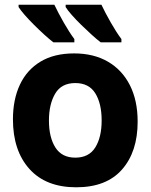

<svg xmlns="http://www.w3.org/2000/svg" viewBox="-20 -786 640 816"><path d="M304 10Q175 10 105 -68Q35 -146 35 -279Q35 -363 64.5 -426Q94 -489 152 -524Q210 -559 295 -559Q378 -559 438.5 -524Q499 -489 532 -424Q565 -359 565 -269Q565 -141 498.5 -65.5Q432 10 304 10ZM300 -116Q358 -116 385 -159.5Q412 -203 412 -274Q412 -346 385 -389.5Q358 -433 300 -433Q241 -433 214.5 -388Q188 -343 188 -274Q188 -202 215.5 -159Q243 -116 300 -116ZM408 -606Q391 -619 369 -639Q347 -659 324.5 -681Q302 -703 284.5 -723Q267 -743 259 -756V-766H411Q427 -732 451 -690Q475 -648 496 -620V-606ZM207 -606Q190 -619 168 -639Q146 -659 124 -681Q102 -703 84.5 -723Q67 -743 59 -756V-766H211Q227 -732 251 -690Q275 -648 296 -620V-606Z"/></svg>

Font: Noto Sans Mono ExtraBold
Style: Regular
Weight: 800
Designer: Monotype Design Team
Foundry: Monotype Imaging Inc.
Version: Version 2.014